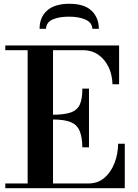

<svg xmlns="http://www.w3.org/2000/svg" viewBox="-20 -994 731 1014"><path d="M8 0V-25H446Q496 -25 530.5 -54Q565 -83 584 -131Q603 -179 604 -235H639V0ZM126 -15V-744H260V-15ZM415 -216Q414 -272 400 -304Q386 -336 352.5 -349.5Q319 -363 257 -363V-388Q319 -388 353.5 -400Q388 -412 401.5 -442Q415 -472 415 -526H450V-216ZM574 -549Q573 -598 554 -638.5Q535 -679 500.5 -704Q466 -729 416 -729H8V-754H609V-549ZM189 -842Q189 -903 229 -938.5Q269 -974 346 -974Q426 -974 464 -937Q502 -900 502 -842H468Q466 -875 431.5 -890.5Q397 -906 344 -906Q292 -906 258.5 -891.5Q225 -877 223 -842Z"/></svg>

Font: Libre Bodoni
Style: Regular
Weight: 400
Designer: Pablo Impallari, Rodrigo Fuenzalida
Foundry: Impallari Type
Version: Version 2.005;gftools[0.9.23]